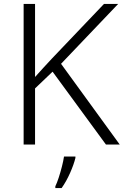

<svg xmlns="http://www.w3.org/2000/svg" viewBox="-20 -734 628 975"><path d="M588 0H518L247 -370L158 -285V0H100V-714H158V-343Q178 -366 200 -389.5Q222 -413 244 -437L508 -714H580L290 -410ZM363 61V68Q355 101 336 144Q317 187 293 221H261V212Q269 196 278 168.5Q287 141 294.5 111.5Q302 82 305 61Z"/></svg>

Font: BC Sans Light
Style: Regular
Weight: 300
Designer: Monotype Design Team
Foundry: Monotype Imaging Inc.
Version: Version 2.000;GOOG;noto-source:20170915:90ef993387c0